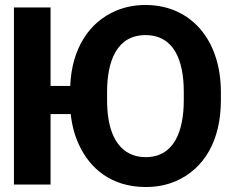

<svg xmlns="http://www.w3.org/2000/svg" viewBox="-20 -741 938 771"><path d="M36 0H183V-283H264C269 -237 280 -196 297 -160C341 -64 428 10 565 10C610 10 650 2 687 -14C800 -64 867 -176 867 -339V-371C867 -481 834 -568 782 -627C734 -681 662 -721 564 -721C521 -721 482 -713 446 -698C337 -652 268 -545 262 -396H183V-711H36ZM410 -339V-372C410 -497 450 -600 564 -600C679 -600 718 -498 718 -372V-339C718 -214 679 -110 565 -110C540 -110 518 -115 499 -125C435 -158 410 -239 410 -339Z"/></svg>

Font: Asimov Pro
Style: Bd
Weight: 700
Designer: Google
Version: Version 2.000980; 2014